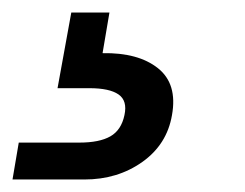

<svg xmlns="http://www.w3.org/2000/svg" viewBox="-99 -27 391 307"><path d="M65 58Q122 57 153.5 82Q185 107 176 157Q168 204 128.5 232Q89 260 36 260H-79L-69 201H28Q60 201 77.5 191Q95 181 100 157Q105 134 90.5 124Q76 114 44 114H-7L15 -7H76Z"/></svg>

Font: SVN-Poppins
Style: Italic
Weight: 400
Italic angle: -10°
Designer: Ninad Kale (Devanagari), Jonny Pinhorn (Latin)
Foundry: Indian Type Foundry
Version: Version 3.002 2017; ttfautohint (v1.8.3)